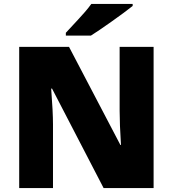

<svg xmlns="http://www.w3.org/2000/svg" viewBox="-20 -951 874 971"><path d="M756.8 0H503.9L243.2 -502.9H238.8Q248 -384.3 248 -321.8V0H77.1V-713.9H329.1L588.9 -217.8H591.8Q585 -325.7 585 -391.1V-713.9H756.8ZM313 -771V-785.2Q388.2 -865.7 408.4 -889.2Q428.7 -912.6 441.9 -931.2H650.9V-920.9Q611.8 -889.6 543.5 -841.3Q475.1 -793 439.9 -771Z"/></svg>

Font: Open Sans ExtBd
Style: Bold
Weight: 800
Foundry: Ascender Corporation
Version: Version 1.10